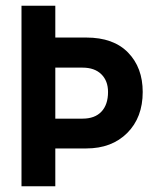

<svg xmlns="http://www.w3.org/2000/svg" viewBox="-20 -650 543 670"><path d="M281 -519Q376 -519 427 -466.5Q478 -414 478 -329Q478 -240 424 -186Q370 -132 281 -132H173V0H55V-630H173V-519ZM173 -236H268Q311 -236 334 -260.5Q357 -285 357 -329Q357 -368 333.5 -391Q310 -414 268 -414H173Z"/></svg>

Font: Pragati Narrow
Style: Bold
Weight: 700
Designer: Hector Gatti, Marcela Romero, Pablo Cosgaya and Nicolas Silva
Foundry: Omnibus-Type
Version: Version 1.010; ttfautohint (v1.3)